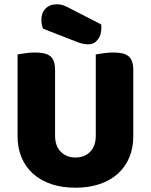

<svg xmlns="http://www.w3.org/2000/svg" viewBox="-20 -860 704 896"><path d="M602 -224Q602 -170 583.5 -125.5Q565 -81 530 -49.5Q495 -18 445 -1Q395 16 332 16Q269 16 219 -1Q169 -18 134 -49.5Q99 -81 80.5 -125.5Q62 -170 62 -224V-606Q73 -608 97 -611.5Q121 -615 143 -615Q166 -615 183.5 -611.5Q201 -608 213 -599Q225 -590 231 -574Q237 -558 237 -532V-227Q237 -179 263.5 -152Q290 -125 332 -125Q375 -125 401 -152Q427 -179 427 -227V-606Q438 -608 462 -611.5Q486 -615 508 -615Q531 -615 548.5 -611.5Q566 -608 578 -599Q590 -590 596 -574Q602 -558 602 -532ZM181 -726Q176 -737 174.5 -748Q173 -759 173 -768Q173 -800 192.5 -820Q212 -840 246 -840Q264 -840 280 -833.5Q296 -827 316 -816L452 -746Q453 -742 453 -738Q453 -734 453 -730Q453 -695 435.5 -674Q418 -653 392 -653Q367 -653 335 -666Z"/></svg>

Font: Baloo Thambi
Style: Regular
Weight: 400
Designer: Aadarsh Rajan and Ek Type
Foundry: Ek Type
Version: Version 1.100;PS 1.000;hotconv 1.0.88;makeotf.lib2.5.647800;